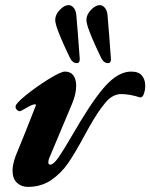

<svg xmlns="http://www.w3.org/2000/svg" viewBox="-20 -717 588 751"><path d="M29 -50Q29 -74 42 -109Q77 -193 120 -304Q122 -309 116 -309Q106 -309 78 -292Q60 -282 58 -282Q51 -282 45.5 -288Q40 -294 41 -301Q41 -312 82.5 -345.5Q124 -379 171 -408Q218 -437 234 -437Q256 -437 267 -422Q278 -407 278 -381Q278 -349 261 -309L174 -102Q169 -91 169 -83Q169 -73 176 -73Q189 -73 208 -100Q227 -127 260 -184L295 -243Q362 -353 406 -395Q450 -437 493 -437Q522 -437 535 -421.5Q548 -406 548 -382Q548 -371 547 -366Q544 -351 540 -343.5Q536 -336 528 -336Q487 -349 454 -349Q421 -349 393.5 -317Q366 -285 331 -224L310 -186Q274 -119 246.5 -79Q219 -39 180 -12.5Q141 14 89 14Q64 14 46.5 -2Q29 -18 29 -50ZM253 -492Q249 -500 233 -534.5Q217 -569 206.5 -597.5Q196 -626 196 -639Q196 -660 214 -678.5Q232 -697 248 -697Q260 -697 269 -685.5Q278 -674 279 -653Q280 -635 282 -616Q284 -597 285 -580Q287 -551 289 -525.5Q291 -500 292 -486Q292 -470 281 -470Q263 -470 253 -492ZM375 -492Q371 -500 355 -534.5Q339 -569 328.5 -597.5Q318 -626 318 -639Q318 -660 336 -678.5Q354 -697 370 -697Q382 -697 391 -685.5Q400 -674 401 -653Q402 -635 404 -616Q406 -597 407 -580Q409 -551 411 -525.5Q413 -500 414 -486Q414 -470 403 -470Q385 -470 375 -492Z"/></svg>

Font: EB Garamond ExtraBold
Style: Italic
Weight: 800
Italic angle: -17.2°
Designer: Georg Duffner and Octavio Pardo
Foundry: Georg Duffner
Version: Version 1.000